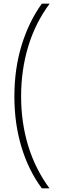

<svg xmlns="http://www.w3.org/2000/svg" viewBox="-20 -819 323 1055"><path d="M59 -289Q59 -441 99 -571Q139 -701 210 -799H253Q174 -693 135 -563.5Q96 -434 96 -290Q96 -145 135 -17.5Q174 110 252 216H210Q137 118 98 -11Q59 -140 59 -289Z"/></svg>

Font: Noto Sans Sinhala SemiCondensed ExtraLight
Style: Regular
Weight: 200
Width: 4
Designer: Jelle Bosma - Monotype Design Team
Foundry: Monotype Imaging Inc.
Version: Version 2.006; ttfautohint (v1.8.4.7-5d5b)